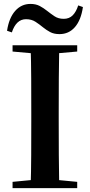

<svg xmlns="http://www.w3.org/2000/svg" viewBox="-20 -975 466 995"><path d="M16.5 -815.6Q26.6 -882.2 58.6 -918.4Q90.6 -954.7 138 -954.7Q165.8 -954.7 186.1 -943.9Q206.3 -933.1 223.8 -919Q242.5 -904.2 262.4 -890.8Q282.4 -877.4 310.3 -877.4Q339 -877.4 357 -895.8Q375 -914.1 385.3 -947L409.7 -938.5Q400 -871.2 368.4 -834.7Q336.8 -798.2 288.4 -798.2Q259.6 -798.2 239.7 -808.9Q219.9 -819.6 202.9 -833.4Q185.1 -848.2 164.4 -861.8Q143.6 -875.5 114.9 -875.5Q89.1 -875.5 70.7 -858.1Q52.4 -840.8 41.4 -807.1ZM45.1 0V-32.6L198.2 -47.3H226L380.1 -32.6V0ZM138.6 0Q141.4 -85.2 141.7 -171.8Q142.1 -258.5 142.1 -346.1V-393.6Q142.1 -481.3 141.7 -567.7Q141.4 -654.1 138.6 -740.5H287Q285.3 -655.6 284.8 -568.4Q284.3 -481.3 284.3 -393.6V-346.9Q284.3 -259.9 284.8 -173.3Q285.3 -86.6 287 0ZM45.1 -707.9V-740.5H380.1V-707.9L226 -694.2H198.2Z"/></svg>

Font: Noto Serif SC ExtraLight
Style: Regular
Weight: 200
Designer: Ryoko NISHIZUKA 西塚涼子 (kana & ideographs); Frank Grießhammer (Latin, Greek & Cyrillic); Wenlong ZHANG 张文龙 (bopomofo); San
Foundry: Adobe
Version: Version 2.002-H1;hotconv 1.1.0;makeotfexe 2.6.0